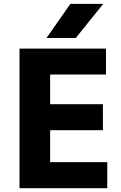

<svg xmlns="http://www.w3.org/2000/svg" viewBox="-20 -984 634 1004"><path d="M376 -785.2H223.1L348.1 -963.9H520ZM541 0H82V-730H534.2V-594.2H242.2V-439H518.1V-303.2H242.2V-136.2H541Z"/></svg>

Font: Sora
Style: Bold
Weight: 700
Designer: Jonathan Barnbrook, Julián Moncada
Foundry: Barnbrook Fonts
Version: Version 2.000